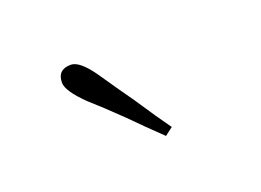

<svg xmlns="http://www.w3.org/2000/svg" viewBox="-47 -896 524 386"><g transform="rotate(-20 215.0 -703.0)"><path d="M255 -603 222 -635 191 -666Q155 -701 130 -723Q95 -757 95 -775Q95 -803 124 -803Q143 -803 170 -764L194 -729L220 -692Q251 -645 272 -616Z"/></g></svg>

Font: Source Han Serif SC ExtraLight
Style: Regular
Weight: 250
Designer: Ryoko NISHIZUKA  (kana & ideographs); Frank Grießhammer (Latin, Greek & Cyrillic); Wenlong ZHANG  (bopomofo); Sandoll Co
Foundry: Adobe Systems Incorporated
Version: Version 1.001 October 20, 2017